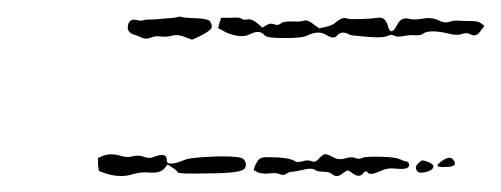

<svg xmlns="http://www.w3.org/2000/svg" viewBox="-20 -346 618 237"><path d="M497 -145Q500 -148 501.5 -148Q503 -148 509 -146Q515 -143 515 -141Q515 -135 502 -133Q496 -132 494 -136.5Q492 -141 497 -145ZM525 -147Q536 -155 540 -148Q543 -144 540.5 -142Q538 -140 531 -140Q520 -139 520 -142Q520 -143 525 -147ZM379 -155Q383 -157 391 -152Q398 -148 406 -150.5Q414 -153 418.5 -151Q423 -149 427 -151Q431 -153 449.5 -152.5Q468 -152 473.5 -149.5Q479 -147 482 -146.5Q485 -146 485 -142Q485 -136 467 -138Q458 -139 450 -135Q437 -129 434 -133Q432 -136 429 -133Q424 -125 414 -133Q410 -136 408.5 -135.5Q407 -135 403 -132Q396 -126 390 -131Q387 -134 379.5 -134Q372 -134 368.5 -136.5Q365 -139 354.5 -136.5Q344 -134 340.5 -134Q337 -134 333.5 -131.5Q330 -129 325.5 -131Q321 -133 313 -132Q305 -131 299 -133L293 -136L295 -142Q298 -148 300.5 -150Q303 -152 310 -152Q337 -152 344 -147Q347 -145 353.5 -147Q360 -149 364.5 -147Q369 -145 372.5 -149Q376 -153 379 -155ZM108 -154Q117 -157 128 -154Q136 -151 143.5 -153Q151 -155 157.5 -152.5Q164 -150 169 -152Q186 -159 186 -148Q186 -146 187 -145Q192 -142 209 -149Q217 -152 252 -153Q276 -153 280 -150Q286 -144 282 -138Q278 -132 236 -132Q200 -131 199 -133.5Q198 -136 193 -139L187 -143L182 -137Q176 -132 165 -133Q154 -134 144 -131Q129 -126 110 -132L102 -135L101 -143V-151ZM251 -318 253 -324H264Q276 -325 278 -323Q280 -321 285.5 -322Q291 -323 298 -317L304 -312L309 -315Q314 -318 318.5 -316Q323 -314 326.5 -317Q330 -320 340.5 -319.5Q351 -319 355.5 -320.5Q360 -322 367 -316L374 -311L383 -313Q391 -315 394 -318Q403 -326 409 -323Q412 -322 426 -322.5Q440 -323 446 -324Q456 -326 459 -313Q463 -301 470 -315Q475 -325 484 -323Q490 -321 501.5 -323Q513 -325 521 -321Q529 -317 534.5 -319Q540 -321 546.5 -320.5Q553 -320 562 -320Q571 -320 574 -317L578 -314L574 -309Q568 -299 560 -304Q556 -306 550 -304Q544 -302 536 -304Q512 -310 503 -305Q500 -302 493 -302.5Q486 -303 478 -301.5Q470 -300 466.5 -302Q463 -304 458 -301.5Q453 -299 434 -300.5Q415 -302 412 -303Q402 -309 396 -302Q392 -297 382.5 -303Q373 -309 359 -302Q353 -299 331.5 -299Q310 -299 307 -302Q301 -310 289 -304Q278 -298 259 -306Q250 -311 249.5 -311Q249 -311 251 -318ZM239 -320Q243 -314 240.5 -310.5Q238 -307 224 -300L217 -297L209 -300Q200 -304 192.5 -302Q185 -300 178.5 -301Q172 -302 166 -299.5Q160 -297 155 -299.5Q150 -302 146 -303Q136 -306 138 -315Q140 -324 150 -321Q155 -320 157 -321Q159 -322 170 -322Q198 -324 199.5 -325Q201 -326 204 -325Q207 -324 221.5 -323.5Q236 -323 239 -320Z"/></svg>

Font: TT2020 Style D
Style: Italic
Weight: 400
Italic angle: -15°
Version: Version 0.2.000